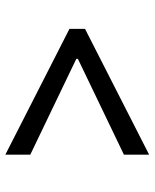

<svg xmlns="http://www.w3.org/2000/svg" viewBox="48 -634 563 699"><g transform="rotate(90 329.5 -284.5)"><path d="M85 -255.9V-312.5L543 -545.9V-454.1L191.4 -285.2L194.3 -291V-277.3L191.4 -282.2L543 -113.3V-22.5Z"/></g></svg>

Font: GitLab Sans
Style: Regular
Weight: 400
Designer: Rasmus Andersson
Foundry: Modifications by GitLab B.V., manufactured by rsms
Version: Version 4.000;git-c8fb6b7